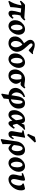

<svg xmlns="http://www.w3.org/2000/svg" viewBox="2218 -3029 1055 5531"><g transform="rotate(90 2745.5 -263.5)"><path d="M546.9 -466.3 570.3 -435.1Q554.2 -414.1 530 -389.4Q505.9 -364.7 481.2 -347.2Q456.5 -329.6 439 -329.6Q387.7 -329.6 334 -335Q280.3 -340.3 228.8 -345.9Q177.2 -351.6 131.3 -351.6Q109.4 -351.6 78.1 -338.9Q46.9 -326.2 18.1 -307.1L0 -338.9Q21 -361.3 44.7 -388.9Q68.4 -416.5 91.3 -436.8Q114.3 -457 133.8 -457Q238.8 -457 328.9 -447Q418.9 -437 481 -437Q500.5 -437 515.9 -445.6Q531.2 -454.1 546.9 -466.3ZM519 -95.2Q486.8 -47.9 459.2 -22.9Q431.6 2 408.7 11Q385.7 20 367.7 20Q337.9 20 313 0.7Q288.1 -18.6 288.1 -74.2Q288.1 -104 301.8 -171.6Q315.4 -239.3 348.1 -355L437 -360.4Q417 -298.3 408.7 -249.8Q400.4 -201.2 400.4 -155.8Q400.4 -111.8 405.5 -96.7Q410.6 -81.5 424.3 -81.5Q435.5 -81.5 453.1 -91.1Q470.7 -100.6 493.2 -130.4ZM233.4 -397.9Q211.9 -307.6 199.5 -212.4Q187 -117.2 185.1 -35.6Q178.2 -31.2 156.2 -22.9Q134.3 -14.6 106.7 -5.1Q79.1 4.4 54.9 12.2Q30.8 20 19.5 22.9Q18.1 20 11 10.5Q3.9 1 3.9 1Q24.9 -32.7 43.2 -66.4Q61.5 -100.1 78.1 -142.3Q94.7 -184.6 110.4 -243.4Q126 -302.2 140.6 -386.2Q146 -388.7 160.6 -390.6Q175.3 -392.6 192.1 -394.3Q209 -396 221.2 -397Q233.4 -397.9 233.4 -397.9Z M980.5 -272.9Q980.5 -208 947 -141.8Q913.6 -75.7 858.9 -30.8Q833.5 -9.8 797.1 5.1Q760.7 20 731.4 20Q678.7 20 640.6 -4.6Q602.5 -29.3 582 -72Q561.5 -114.7 561.5 -168Q561.5 -237.8 590.8 -299.1Q620.1 -360.4 685.5 -410.2Q711.4 -429.7 747.6 -443.4Q783.7 -457 817.4 -457Q894 -457 937.3 -405.5Q980.5 -354 980.5 -272.9ZM852.1 -231Q852.1 -305.2 830.1 -345.2Q808.1 -385.3 783.7 -385.3Q749 -385.3 728.5 -358.4Q708 -331.5 699.2 -291Q690.4 -250.5 690.4 -209Q690.4 -165.5 701.7 -129.4Q712.9 -93.3 730 -71.5Q747.1 -49.8 764.6 -49.8Q797.4 -49.8 816.4 -78.4Q835.4 -106.9 843.8 -148.9Q852.1 -190.9 852.1 -231Z M1542 -670.9Q1523.4 -650.9 1500.2 -625.7Q1477.1 -600.6 1457.8 -582Q1438.5 -563.5 1429.7 -563.5Q1421.4 -563.5 1403.6 -580.1Q1385.7 -596.7 1362.5 -618.7Q1339.4 -640.6 1314.7 -657.2Q1290 -673.8 1267.6 -673.8Q1255.4 -673.8 1243.2 -664.8Q1231 -655.8 1231 -632.3Q1231 -611.3 1255.4 -581.1Q1279.8 -550.8 1315.7 -512.9Q1351.6 -475.1 1387.5 -430.4Q1423.3 -385.7 1447.8 -334.7Q1472.2 -283.7 1472.2 -227.5Q1472.2 -179.2 1452.9 -134.8Q1433.6 -90.3 1399.4 -55.4Q1365.2 -20.5 1320.8 -0.2Q1276.4 20 1226.1 20Q1167 20 1121.6 -2Q1076.2 -23.9 1051.5 -68.8Q1026.9 -113.8 1030.3 -182.6Q1032.7 -235.8 1057.9 -279.1Q1083 -322.3 1120.8 -356Q1158.7 -389.6 1201.2 -413.8Q1243.7 -438 1280.8 -453.1Q1283.7 -447.8 1289.6 -436.5Q1295.4 -425.3 1299.6 -414.8Q1303.7 -404.3 1302.2 -400.4Q1259.8 -379.4 1230.7 -355.2Q1201.7 -331.1 1184.8 -296.6Q1168 -262.2 1161.6 -209.5Q1155.8 -160.2 1169.7 -124.3Q1183.6 -88.4 1207.5 -69.1Q1231.4 -49.8 1254.4 -49.8Q1275.9 -49.8 1295.9 -68.1Q1315.9 -86.4 1328.9 -119.1Q1341.8 -151.9 1341.8 -194.3Q1341.8 -247.6 1320.1 -293.2Q1298.3 -338.9 1266.4 -379.2Q1234.4 -419.4 1202.4 -457.3Q1170.4 -495.1 1148.7 -532.7Q1127 -570.3 1127 -610.4Q1127 -651.4 1148.4 -679.4Q1169.9 -707.5 1201.7 -722.2Q1233.4 -736.8 1264.2 -736.8Q1313.5 -736.8 1351.3 -726.1Q1389.2 -715.3 1419.2 -703.1Q1449.2 -690.9 1474.1 -685.3Q1499 -679.7 1522.5 -689.9Q1525.4 -688 1532 -682.9Q1538.6 -677.7 1542 -670.9Z M1936 -272.9Q1936 -208 1902.6 -141.8Q1869.1 -75.7 1814.5 -30.8Q1789.1 -9.8 1752.7 5.1Q1716.3 20 1687 20Q1634.3 20 1596.2 -4.6Q1558.1 -29.3 1537.6 -72Q1517.1 -114.7 1517.1 -168Q1517.1 -237.8 1546.4 -299.1Q1575.7 -360.4 1641.1 -410.2Q1667 -429.7 1703.1 -443.4Q1739.3 -457 1772.9 -457Q1849.6 -457 1892.8 -405.5Q1936 -354 1936 -272.9ZM1807.6 -231Q1807.6 -305.2 1785.6 -345.2Q1763.7 -385.3 1739.3 -385.3Q1704.6 -385.3 1684.1 -358.4Q1663.6 -331.5 1654.8 -291Q1646 -250.5 1646 -209Q1646 -165.5 1657.2 -129.4Q1668.5 -93.3 1685.5 -71.5Q1702.6 -49.8 1720.2 -49.8Q1752.9 -49.8 1772 -78.4Q1791 -106.9 1799.3 -148.9Q1807.6 -190.9 1807.6 -231Z M2528.8 -440.4Q2512.7 -419.4 2492.9 -393.6Q2473.1 -367.7 2452.4 -348.6Q2431.6 -329.6 2412.1 -329.6Q2399.4 -329.6 2375.5 -331.8Q2351.6 -334 2328.6 -340.3Q2366.2 -300.3 2384.5 -251Q2402.8 -201.7 2390.1 -161.1Q2383.8 -134.8 2366 -103.8Q2348.1 -72.8 2318.8 -44.4Q2289.6 -16.1 2249.3 2Q2209 20 2157.2 20Q2097.2 20 2057.9 -4.6Q2018.6 -29.3 1999.3 -72Q1980 -114.7 1980 -168Q1980 -225.1 2003.4 -277.1Q2026.9 -329.1 2066.9 -369.6Q2106.9 -410.2 2157 -433.6Q2207 -457 2260.3 -457Q2286.6 -457 2318.1 -452.6Q2349.6 -448.2 2380.6 -443.6Q2411.6 -439 2437 -439Q2461.4 -439 2474.4 -447Q2487.3 -455.1 2500 -466.3ZM2261.7 -137.2Q2272.5 -180.2 2272.7 -224.6Q2272.9 -269 2267.3 -303.2Q2261.7 -337.4 2254.4 -348.6Q2241.7 -351.1 2220 -354Q2198.2 -356.9 2189 -356.4Q2145 -355.5 2127 -310.1Q2108.9 -264.6 2108.9 -194.8Q2108.9 -151.4 2120.8 -117.4Q2132.8 -83.5 2151.6 -64.2Q2170.4 -44.9 2190.4 -44.9Q2218.8 -44.9 2234.9 -71Q2251 -97.2 2261.7 -137.2Z M3107.4 -274.9Q3107.4 -190.9 3064 -124.3Q3020.5 -57.6 2942.6 -18.8Q2864.7 20 2761.2 20Q2683.1 20 2634 0.7Q2585 -18.6 2558.3 -49.6Q2531.7 -80.6 2521.7 -116.7Q2511.7 -152.8 2511.7 -186Q2511.7 -213.4 2522.9 -250.2Q2534.2 -287.1 2562 -326.2Q2589.8 -365.2 2639.6 -400.4Q2689.5 -435.5 2766.6 -459Q2769 -453.1 2772.9 -438Q2776.9 -422.9 2777.3 -418.5Q2724.6 -393.6 2695.1 -358.2Q2665.5 -322.8 2653.6 -283.9Q2641.6 -245.1 2641.6 -209Q2641.6 -170.4 2658.7 -133.3Q2675.8 -96.2 2712.4 -71.8Q2749 -47.4 2806.6 -47.4Q2884.8 -47.4 2927.5 -97.4Q2970.2 -147.5 2970.2 -262.7Q2970.2 -323.7 2954.1 -355Q2938 -386.2 2917.5 -386.2Q2903.8 -386.2 2893.1 -374.3Q2882.3 -362.3 2874 -327.4Q2865.7 -292.5 2858.9 -224.1Q2856.4 -197.8 2851.8 -154.5Q2847.2 -111.3 2841.8 -62.3Q2836.4 -13.2 2831.3 33Q2826.2 79.1 2822.8 112.8Q2819.3 146.5 2818.8 157.2Q2809.1 164.6 2784.9 179.2Q2760.7 193.8 2736.1 207.8Q2711.4 221.7 2699.7 228Q2695.3 225.1 2688.2 220Q2681.2 214.8 2677.2 210Q2681.2 190.9 2688 150.9Q2694.8 110.8 2703.4 59.8Q2711.9 8.8 2720.7 -43.7Q2729.5 -96.2 2736.6 -141.4Q2743.7 -186.5 2748 -213.9Q2765.1 -336.4 2818.8 -396.7Q2872.6 -457 2950.2 -457Q3007.3 -457 3042 -432.9Q3076.7 -408.7 3092 -367.4Q3107.4 -326.2 3107.4 -274.9Z M3719.7 -429.7Q3684.6 -414.1 3650.9 -375.2Q3617.2 -336.4 3584.2 -285.6Q3551.3 -234.9 3517.3 -181.4Q3483.4 -127.9 3448 -82.3Q3412.6 -36.6 3374 -8.3Q3335.4 20 3293 20Q3231.4 20 3192.1 -18.8Q3152.8 -57.6 3152.8 -148.9Q3152.8 -201.7 3174.3 -255.9Q3195.8 -310.1 3233.6 -355.7Q3271.5 -401.4 3320.1 -429.2Q3368.7 -457 3422.9 -457Q3463.9 -457 3486.3 -442.9Q3508.8 -428.7 3519 -402.6Q3529.3 -376.5 3533.4 -341.3Q3537.6 -306.2 3542 -264.2Q3545.4 -230 3552.7 -193.1Q3560.1 -156.2 3570.1 -130.9Q3580.1 -105.5 3591.3 -105.5Q3603.5 -105.5 3621.8 -121.3Q3640.1 -137.2 3658.2 -164.1Q3664.6 -160.6 3675 -149.7Q3685.5 -138.7 3689 -134.8Q3675.3 -112.3 3657.5 -85.7Q3639.6 -59.1 3619.1 -34.9Q3598.6 -10.7 3576.9 4.6Q3555.2 20 3533.7 20Q3498.5 20 3482.9 -3.7Q3467.3 -27.3 3460.4 -74.5Q3453.6 -121.6 3444.3 -191.9Q3437.5 -243.7 3431.4 -287.8Q3425.3 -332 3414.6 -359.1Q3403.8 -386.2 3381.8 -386.2Q3362.8 -386.2 3338.9 -360.4Q3314.9 -334.5 3297.6 -289.3Q3280.3 -244.1 3280.3 -185.1Q3280.3 -129.4 3292.5 -95.5Q3304.7 -61.5 3330.1 -61.5Q3344.7 -61.5 3369.1 -89.6Q3393.6 -117.7 3422.6 -162.4Q3451.7 -207 3481 -258.3Q3510.3 -309.6 3534.7 -357.4Q3559.1 -405.3 3573.2 -438Q3587.4 -440.9 3613.5 -444.6Q3639.6 -448.2 3666.3 -452.4Q3692.9 -456.5 3708 -460.9Q3710.9 -456.1 3714.6 -444.6Q3718.3 -433.1 3719.7 -429.7Z M3989.7 -111.8Q3957 -42.5 3923.6 -11.2Q3890.1 20 3838.9 20Q3815.4 20 3794.7 7.1Q3773.9 -5.9 3763.7 -33.7Q3753.4 -61.5 3761.2 -107.4L3794.4 -297.4Q3800.8 -335.4 3800.5 -352.8Q3800.3 -370.1 3785.9 -374.8Q3771.5 -379.4 3735.4 -379.4L3741.7 -418Q3762.2 -421.4 3795.7 -427Q3829.1 -432.6 3863 -440.2Q3897 -447.8 3918.5 -457H3948.2L3899.4 -170.4Q3892.1 -125.5 3891.4 -105.5Q3890.6 -85.4 3894.5 -79.6Q3898.4 -73.7 3903.8 -71.3Q3912.1 -67.9 3925 -82.8Q3938 -97.7 3961.9 -137.7ZM4085 -738.3 3876.5 -518.1Q3868.7 -520.5 3855.7 -528.3Q3842.8 -536.1 3834.5 -543.9L3921.9 -738.8Q3930.2 -741.2 3949 -745.8Q3967.8 -750.5 3990.2 -755.6Q4012.7 -760.7 4032.5 -764.9Q4052.2 -769 4061.5 -771Z M4457 -217.8Q4452.1 -176.8 4429.7 -134.8Q4407.2 -92.8 4375.5 -57.6Q4343.8 -22.5 4310.8 -1.2Q4277.8 20 4252 20Q4220.7 20 4178.2 -14.9Q4135.7 -49.8 4097.2 -133.3Q4103.5 -138.2 4104.5 -149.2Q4105.5 -160.2 4109.6 -170.4Q4113.8 -180.7 4129.4 -182.6Q4156.7 -133.3 4182.6 -109.4Q4208.5 -85.4 4229.5 -78.4Q4250.5 -71.3 4261.7 -71.3Q4280.3 -71.3 4301 -94.2Q4321.8 -117.2 4330.1 -175.8Q4338.9 -234.4 4330.8 -282.2Q4322.8 -330.1 4303 -358.6Q4283.2 -387.2 4256.8 -387.2Q4238.3 -387.2 4221.2 -373.8Q4204.1 -360.4 4190.4 -325Q4176.8 -289.6 4168.5 -224.1Q4166.5 -208 4163.6 -182.9Q4160.6 -157.7 4158.2 -137.7Q4155.8 -117.7 4155.8 -117.7Q4150.4 -139.2 4146.2 -124.8Q4142.1 -110.4 4139.6 -82Q4135.3 -45.4 4133.1 -2.7Q4130.9 40 4130.1 80.3Q4129.4 120.6 4130.6 149.9Q4131.8 179.2 4134.8 189Q4122.6 195.8 4096.4 206.8Q4070.3 217.8 4044.2 228.3Q4018.1 238.8 4005.9 244.1Q3994.6 238.3 3985.4 227.5Q3989.3 208 3996.1 166.7Q4002.9 125.5 4011 72.8Q4019 20 4027.3 -34.4Q4035.6 -88.9 4042.2 -135.3Q4048.8 -181.6 4052.2 -209Q4061 -272.5 4086.4 -319.1Q4111.8 -365.7 4146.7 -396.2Q4181.6 -426.8 4220.2 -441.9Q4258.8 -457 4294.4 -457Q4350.6 -457 4385 -436Q4419.4 -415 4436.8 -380.1Q4454.1 -345.2 4458 -303Q4461.9 -260.7 4457 -217.8Z M4928.7 -272.9Q4928.7 -208 4895.3 -141.8Q4861.8 -75.7 4807.1 -30.8Q4781.7 -9.8 4745.4 5.1Q4709 20 4679.7 20Q4627 20 4588.9 -4.6Q4550.8 -29.3 4530.3 -72Q4509.8 -114.7 4509.8 -168Q4509.8 -237.8 4539.1 -299.1Q4568.4 -360.4 4633.8 -410.2Q4659.7 -429.7 4695.8 -443.4Q4731.9 -457 4765.6 -457Q4842.3 -457 4885.5 -405.5Q4928.7 -354 4928.7 -272.9ZM4800.3 -231Q4800.3 -305.2 4778.3 -345.2Q4756.3 -385.3 4731.9 -385.3Q4697.3 -385.3 4676.8 -358.4Q4656.2 -331.5 4647.5 -291Q4638.7 -250.5 4638.7 -209Q4638.7 -165.5 4649.9 -129.4Q4661.1 -93.3 4678.2 -71.5Q4695.3 -49.8 4712.9 -49.8Q4745.6 -49.8 4764.6 -78.4Q4783.7 -106.9 4792 -148.9Q4800.3 -190.9 4800.3 -231Z M5460 -287.1Q5453.1 -236.8 5426.3 -183.1Q5399.4 -129.4 5356.9 -83.3Q5314.5 -37.1 5260 -8.5Q5205.6 20 5142.6 20Q5112.8 20 5079.8 5.6Q5046.9 -8.8 5024.7 -41.3Q5002.4 -73.7 5004.9 -127.9Q5006.3 -163.1 5016.1 -202.9Q5025.9 -242.7 5034.9 -278.6Q5043.9 -314.5 5043.9 -336.9Q5043.9 -359.4 5038.3 -364.5Q5032.7 -369.6 5023.9 -369.6Q5018.6 -369.6 5007.6 -366.7Q4996.6 -363.8 4987.5 -360.8Q4978.5 -357.9 4978.5 -357.9L4965.8 -395.5Q4993.7 -408.2 5031.2 -422.4Q5068.8 -436.5 5102.5 -446.8Q5136.2 -457 5151.4 -457Q5165.5 -457 5175.3 -447.8Q5185.1 -438.5 5185.1 -416Q5185.1 -388.2 5178.7 -353.3Q5172.4 -318.4 5163.8 -282Q5155.3 -245.6 5147.9 -212.6Q5140.6 -179.7 5138.2 -155.8Q5133.3 -101.1 5152.3 -77.4Q5171.4 -53.7 5189.5 -53.7Q5228.5 -53.7 5256.6 -85Q5284.7 -116.2 5301.8 -162.8Q5318.8 -209.5 5324.2 -256.3Q5329.6 -303.7 5318.1 -338.4Q5306.6 -373 5273.9 -379.4L5264.2 -418Q5283.7 -424.8 5313.2 -432.6Q5342.8 -440.4 5371.8 -447.3Q5400.9 -454.1 5418 -457Q5446.3 -447.3 5458 -403.1Q5469.7 -358.9 5460 -287.1Z"/></g></svg>

Font: Gentium Book Plus
Style: Bold Italic
Weight: 700
Italic angle: -8°
Designer: Victor Gaultney, Annie Olsen, Iska Routamaa, Becca Hirsbrunner
Foundry: SIL International
Version: Version 6.101